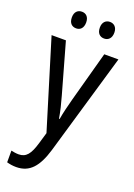

<svg xmlns="http://www.w3.org/2000/svg" viewBox="-178 -789 767 1096"><g transform="rotate(20 206.0 -241.0)"><path d="M77 -672C77 -637 96 -621 121 -621C145 -621 164 -637 164 -672C164 -706 145 -722 121 -722C96 -722 77 -706 77 -672ZM247 -672C247 -637 266 -621 291 -621C315 -621 335 -637 335 -672C335 -706 315 -722 291 -722C267 -722 247 -706 247 -672ZM3 -537 167 -1 147 67C126 138 104 167 58 167C43 167 26 164 13 161V232C31 237 49 240 70 240C152 240 197 186 229 79L409 -537H323L240 -233C227 -185 216 -139 210 -103H206C199 -146 188 -190 176 -232L90 -537Z"/></g></svg>

Font: Noto Sans Lao UI Cond
Style: Regular
Weight: 400
Width: 3
Designer: Monotype Design Team
Foundry: Monotype Imaging Inc.
Version: Version 2.000